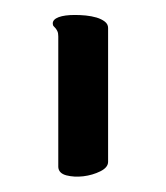

<svg xmlns="http://www.w3.org/2000/svg" viewBox="-20 -699 220 254"><path d="M123 -484.9Q123 -477.5 112.8 -472.4Q102.5 -467.3 90.3 -465.8Q78.1 -464.4 67.9 -467Q57.6 -469.7 57.1 -478V-650.9Q57.1 -655.3 55.9 -657.7Q54.7 -660.2 53.5 -661.6Q52.2 -663.1 51 -664.3Q49.8 -665.5 49.8 -668Q49.8 -673.3 57.6 -676.3Q65.4 -679.2 79.1 -679.2Q85.9 -679.2 93.5 -678.5Q101.1 -677.7 107.7 -675.8Q114.3 -673.8 118.7 -670.4Q123 -667 123 -662.1Z"/></svg>

Font: Grand Hotel
Style: Regular
Weight: 400
Designer: Brian J. Bonislawsky & Jim Lyles for Astigmatic (AOETI)
Foundry: Astigmatic (AOETI)
Version: Version 001.000